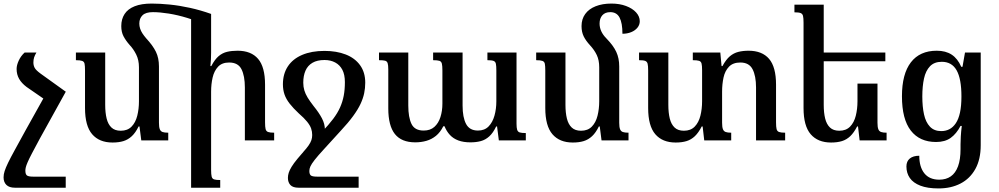

<svg xmlns="http://www.w3.org/2000/svg" viewBox="-52 -786 5595 1075"><path d="M316 -272 171 -10Q144 40 127.5 71.5Q111 103 103 121.5Q95 140 92.5 150.5Q90 161 90 169Q90 189 98.5 196Q107 203 133 203H316V265H32Q0 265 -16 249.5Q-32 234 -32 207Q-32 190 -26 171.5Q-20 153 -6.5 125Q7 97 31 53.5Q55 10 91 -56L221 -289ZM152 -492Q143 -477 139 -464.5Q135 -452 135 -436Q135 -420 142 -406.5Q149 -393 175 -374L317 -272L210 -221L97 -299Q69 -320 55 -344.5Q41 -369 41 -400Q41 -421 53 -447Q65 -473 86 -492Z M627 -640Q627 -679 645.5 -707.5Q664 -736 702 -751Q740 -766 797 -766Q843 -766 898 -760.5Q953 -755 1012 -742Q1071 -729 1130 -708L1101 -644Q1051 -669 997 -685.5Q943 -702 893 -710Q843 -718 804 -718Q764 -718 746 -700.5Q728 -683 728 -654Q728 -640 732.5 -626Q737 -612 745.5 -599Q754 -586 766 -572Q804 -531 821 -496Q838 -461 838 -414V-99Q838 -75 842.5 -63Q847 -51 858 -47Q869 -43 890 -43V0H739L729 -78H724Q707 -43 686 -23.5Q665 -4 639 4Q613 12 578 12Q504 12 464 -34.5Q424 -81 424 -181V-391Q424 -417 421.5 -429Q419 -441 408 -445Q397 -449 373 -449V-492H537V-199Q537 -155 545 -122.5Q553 -90 572 -72Q591 -54 624 -54Q662 -54 684.5 -77Q707 -100 716.5 -138Q726 -176 726 -219V-409Q726 -450 710.5 -481Q695 -512 674 -534Q652 -559 639.5 -583Q627 -607 627 -640ZM1483 -43V0H1319V-296Q1319 -361 1300 -398.5Q1281 -436 1231 -436Q1191 -436 1169 -412.5Q1147 -389 1138.5 -352Q1130 -315 1130 -273V166Q1130 190 1133 202.5Q1136 215 1147 218.5Q1158 222 1181 222V265H1018V-708H1130V-491Q1130 -472 1129 -453.5Q1128 -435 1126 -416H1131Q1151 -454 1172.5 -472Q1194 -490 1220 -496Q1246 -502 1278 -502Q1354 -502 1393 -456.5Q1432 -411 1432 -312V-101Q1432 -76 1435 -63.5Q1438 -51 1449 -47Q1460 -43 1483 -43Z M1620 265Q1588 265 1574 250Q1560 235 1560 210Q1560 196 1564.5 181.5Q1569 167 1580.5 148Q1592 129 1613.5 103Q1635 77 1669 40Q1703 3 1752 -49Q1789 -88 1813.5 -120.5Q1838 -153 1852 -184.5Q1866 -216 1872.5 -250Q1879 -284 1879 -326Q1879 -368 1865 -395Q1851 -422 1825 -436Q1799 -450 1765 -450Q1724 -450 1697.5 -434.5Q1671 -419 1658.5 -390.5Q1646 -362 1646 -323Q1646 -300 1652 -280Q1658 -260 1670.5 -239.5Q1683 -219 1704 -192Q1734 -155 1750.5 -123.5Q1767 -92 1767 -61Q1767 -31 1752 -1Q1737 29 1706 66H1645Q1665 44 1676 28Q1687 12 1691.5 -1.5Q1696 -15 1696 -30Q1696 -49 1690 -66.5Q1684 -84 1667.5 -104.5Q1651 -125 1621 -151Q1590 -180 1570 -205.5Q1550 -231 1541 -257Q1532 -283 1532 -314Q1532 -372 1559.5 -414Q1587 -456 1639.5 -478.5Q1692 -501 1765 -501Q1832 -501 1883.5 -481Q1935 -461 1964 -421Q1993 -381 1993 -323Q1993 -293 1987 -264Q1981 -235 1966.5 -204Q1952 -173 1925 -136Q1898 -99 1856 -54Q1798 10 1762.5 48.5Q1727 87 1709.5 109.5Q1692 132 1686 145.5Q1680 159 1680 171Q1680 189 1688 196Q1696 203 1723 203H1956V265Z M2677 -492H2840V-93Q2840 -71 2843.5 -59.5Q2847 -48 2858 -44.5Q2869 -41 2892 -41V0H2741L2731 -78H2726Q2709 -42 2687.5 -22.5Q2666 -3 2640 4Q2614 11 2582 11Q2543 11 2514.5 0.5Q2486 -10 2467 -30.5Q2448 -51 2437 -79H2430Q2413 -45 2389 -25.5Q2365 -6 2335.5 2.5Q2306 11 2273 11Q2196 11 2159 -35.5Q2122 -82 2122 -179V-397Q2122 -421 2118.5 -432Q2115 -443 2104.5 -446Q2094 -449 2070 -449V-492H2234V-195Q2234 -129 2252 -92Q2270 -55 2320 -55Q2357 -55 2380 -75.5Q2403 -96 2414 -130.5Q2425 -165 2425 -206V-392Q2425 -417 2422 -429.5Q2419 -442 2408 -445.5Q2397 -449 2373 -449V-492H2538V-195Q2538 -129 2557.5 -92Q2577 -55 2624 -55Q2661 -55 2683.5 -78Q2706 -101 2716.5 -138.5Q2727 -176 2727 -219V-392Q2727 -416 2724.5 -428.5Q2722 -441 2711.5 -445Q2701 -449 2677 -449Z M3415 -99Q3415 -75 3419.5 -63Q3424 -51 3435 -47Q3446 -43 3467 -43V0H3316L3306 -78H3301Q3284 -43 3263 -23.5Q3242 -4 3216 4Q3190 12 3155 12Q3081 12 3041 -34.5Q3001 -81 3001 -181V-391Q3001 -417 2998.5 -429Q2996 -441 2985 -445Q2974 -449 2950 -449V-492H3114V-199Q3114 -155 3122 -122.5Q3130 -90 3149 -72Q3168 -54 3201 -54Q3239 -54 3261.5 -77Q3284 -100 3293.5 -138Q3303 -176 3303 -219V-409Q3303 -449 3289.5 -477.5Q3276 -506 3252 -532Q3228 -558 3216 -582.5Q3204 -607 3204 -640Q3204 -679 3224.5 -707.5Q3245 -736 3283 -751Q3321 -766 3371 -766Q3417 -766 3453 -752.5Q3489 -739 3509.5 -716.5Q3530 -694 3530 -667Q3530 -647 3517 -631Q3504 -615 3482 -606Q3460 -597 3433 -597Q3433 -657 3417 -687.5Q3401 -718 3365 -718Q3336 -718 3320.5 -700.5Q3305 -683 3305 -654Q3305 -632 3314.5 -611Q3324 -590 3344 -570Q3382 -531 3398.5 -495.5Q3415 -460 3415 -414Z M4293 -101Q4293 -76 4296 -63.5Q4299 -51 4310 -47Q4321 -43 4344 -43V0H4181V-296Q4181 -361 4161.5 -398.5Q4142 -436 4093 -436Q4052 -436 4029.5 -412.5Q4007 -389 3999 -352Q3991 -315 3991 -273V-99Q3991 -75 3995.5 -63Q4000 -51 4011 -47Q4022 -43 4042 -43V0H3891L3882 -78H3877Q3859 -43 3838.5 -23.5Q3818 -4 3792 4Q3766 12 3731 12Q3657 12 3617 -34.5Q3577 -81 3577 -181V-391Q3577 -417 3574 -429Q3571 -441 3560.5 -445Q3550 -449 3526 -449V-492H3690V-199Q3690 -155 3698 -122.5Q3706 -90 3725 -72Q3744 -54 3777 -54Q3815 -54 3837.5 -77Q3860 -100 3869.5 -138Q3879 -176 3879 -219V-393Q3879 -418 3876 -430Q3873 -442 3862 -445.5Q3851 -449 3827 -449V-492H3981L3988 -416H3993Q4013 -453 4034.5 -471Q4056 -489 4082 -495.5Q4108 -502 4139 -502Q4215 -502 4254 -456.5Q4293 -411 4293 -312Z M4861 -318V-99Q4861 -75 4865.5 -63Q4870 -51 4881 -47Q4892 -43 4912 -43V0H4761L4752 -78H4747Q4729 -43 4708.5 -23.5Q4688 -4 4662 4Q4636 12 4601 12Q4527 12 4487 -34.5Q4447 -81 4447 -181V-659Q4447 -685 4444 -697Q4441 -709 4430.5 -713Q4420 -717 4396 -717V-760H4560V-199Q4560 -155 4568 -122.5Q4576 -90 4595 -72Q4614 -54 4647 -54Q4685 -54 4707.5 -77Q4730 -100 4739.5 -138Q4749 -176 4749 -219V-318ZM4539 -443V-492H4905V-443Z M5203 269Q5141 269 5101 253.5Q5061 238 5042 210.5Q5023 183 5023 146Q5023 117 5042 101.5Q5061 86 5095 86Q5095 149 5123.5 184.5Q5152 220 5207 220Q5245 220 5271.5 201.5Q5298 183 5312 145Q5326 107 5326 49V22Q5326 4 5327.5 -22.5Q5329 -49 5333 -81H5326Q5303 -37 5271 -14Q5239 9 5189 9Q5097 9 5047.5 -55Q4998 -119 4998 -247Q4998 -372 5048 -437Q5098 -502 5193 -502Q5243 -502 5276.5 -480Q5310 -458 5330 -412H5337L5351 -492H5439V27Q5439 106 5409 160Q5379 214 5326 241.5Q5273 269 5203 269ZM5218 -52Q5243 -52 5263.5 -62.5Q5284 -73 5299.5 -96Q5315 -119 5323 -156Q5331 -193 5331 -246Q5331 -345 5304 -392.5Q5277 -440 5221 -440Q5179 -440 5155 -415Q5131 -390 5121.5 -346.5Q5112 -303 5112 -246Q5112 -189 5121.5 -145.5Q5131 -102 5154.5 -77Q5178 -52 5218 -52Z"/></svg>

Font: Noto Serif Armenian Medium
Style: Regular
Weight: 500
Version: Version 2.007